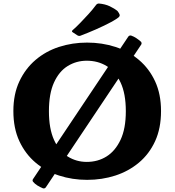

<svg xmlns="http://www.w3.org/2000/svg" viewBox="-20 -1008 992 1091"><path d="M475 14Q391 14 315.5 -10.5Q240 -35 182 -84Q124 -133 90 -206Q56 -279 56 -377Q56 -473 90 -545.5Q124 -618 182 -667.5Q240 -717 315.5 -741.5Q391 -766 475 -766Q560 -766 635.5 -741.5Q711 -717 769.5 -667.5Q828 -618 861.5 -545.5Q895 -473 895 -377Q895 -279 861.5 -206Q828 -133 769.5 -84Q711 -35 635.5 -10.5Q560 14 475 14ZM473 -88Q536 -88 585.5 -119Q635 -150 665 -213.5Q695 -277 695 -376Q695 -476 665 -539.5Q635 -603 585.5 -633Q536 -663 473 -663Q414 -663 365 -633Q316 -603 287 -539.5Q258 -476 258 -376Q258 -277 287 -213Q316 -149 365 -118.5Q414 -88 473 -88ZM240 57Q233 65 224 62Q207 55 192.5 46Q178 37 168 25Q162 17 168 9L709 -800Q715 -808 725 -806Q740 -801 755 -791Q770 -781 782 -770Q787 -761 782 -754ZM394 -824Q385 -829 392 -836Q415 -856 437.5 -879.5Q460 -903 483 -928Q506 -953 526 -980Q532 -988 542 -988Q577 -985 603.5 -972.5Q630 -960 648 -945Q658 -932 660 -924Q662 -916 652 -908Q642 -900 616 -885Q573 -862 525 -841Q477 -820 437 -805Q429 -802 420 -807Z"/></svg>

Font: Hahmlet ExtraBold
Style: Regular
Weight: 800
Designer: Minjoo Ham & Mark Frömberg
Foundry: hypertype
Version: Version 1.002